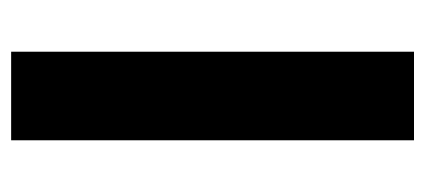

<svg xmlns="http://www.w3.org/2000/svg" viewBox="-224 -520 745 336"><g transform="rotate(90 148.0 -352.5)"><path d="M71 0V-705H226V0Z"/></g></svg>

Font: Nunito Sans 12pt ExtraBold
Style: Regular
Weight: 800
Designer: Vernon Adams
Foundry: Vernon Adams
Version: Version 3.101;gftools[0.9.27]